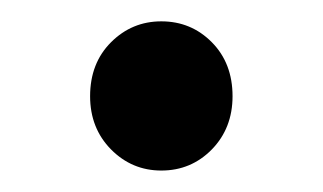

<svg xmlns="http://www.w3.org/2000/svg" viewBox="-20 -411 301 179"><path d="M130.4 -252Q103 -252 83.5 -271.7Q64 -291.5 64 -321.3Q64 -352.1 83.5 -371.6Q103 -391.1 130.4 -391.1Q158.2 -391.1 177.5 -371.6Q196.8 -352.1 196.8 -321.3Q196.8 -291.5 177.5 -271.7Q158.2 -252 130.4 -252Z"/></svg>

Font: Varta Light SemiBold
Style: Regular
Weight: 600
Version: Version 1.004